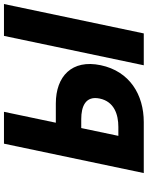

<svg xmlns="http://www.w3.org/2000/svg" viewBox="91 -833 741 963"><g transform="rotate(-90 461.5 -351.5)"><path d="M922.8 -702.1H763L615.6 -0.9H775.4ZM75 -0.9 222.4 -702.1H382.2L327.5 -442H423.6C560.4 -442 646.3 -361.3 615.9 -216.8C585.4 -71.4 467.7 -0.9 330.8 -0.9ZM300.7 -314.5 261.6 -128.4H306.6C369.5 -128.4 433.5 -149.6 448.7 -221.9C463.7 -293.3 408.7 -314.5 345.8 -314.5Z"/></g></svg>

Font: Hussar
Style: BdOblTwo
Weight: 700
Foundry: Cannot Into Space Fonts
Version: Version 2.00